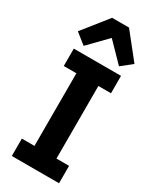

<svg xmlns="http://www.w3.org/2000/svg" viewBox="-240 -1019 876 1081"><g transform="rotate(30 198.5 -478.0)"><path d="M45 0V-113H127V-585H45V-698H352V-585H270V-113H352V0ZM255 -956 384 -794 315 -739 200 -857 85 -739 16 -794 145 -956Z"/></g></svg>

Font: IBM Plex Sans Cond
Style: Bold
Weight: 700
Width: 3
Designer: Mike Abbink, Paul van der Laan, Pieter van Rosmalen
Foundry: Bold Monday
Version: Version 1.3